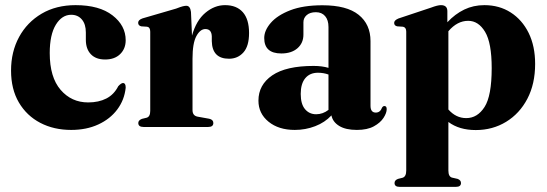

<svg xmlns="http://www.w3.org/2000/svg" viewBox="-20 -494 2127 747"><path d="M469 -337.5Q469 -304.5 447.5 -283.5Q426 -262.5 389 -262.5Q353 -262.5 333.5 -283Q314 -303.5 314 -339V-367.5Q314 -400 298.5 -418.2Q283 -436.5 257 -436.5Q221 -436.5 197.2 -397.8Q173.5 -359 173.5 -287.5Q173.5 -193.5 215.8 -144.5Q258 -95.5 323 -95.5Q364 -95.5 393.8 -110.8Q423.5 -126 440 -158.5Q451.5 -171 458.5 -171Q469.5 -170.5 469 -152.5Q464 -105 436.2 -68Q408.5 -31 362.5 -9.8Q316.5 11.5 257 11.5Q189.5 11.5 136.8 -16Q84 -43.5 53.5 -95.2Q23 -147 23 -219.5Q23 -292.5 54.2 -350Q85.5 -407.5 142 -440.8Q198.5 -474 274 -474Q366.5 -474 417.8 -434.2Q469 -394.5 469 -337.5Z M723 -447.5 727 -355.5Q743.5 -414.5 779 -444.2Q814.5 -474 855.5 -474Q900.5 -474 924.8 -446.5Q949 -419 949 -365.5Q949 -314.5 927 -290Q905 -265.5 871 -265.5Q805.5 -265.5 804 -334V-352.5Q803 -381 779 -381Q759 -381 744 -353.5Q729 -326 729 -266V-65.5Q729 -43.5 749.5 -40L794 -32Q810 -28.5 810 -15.5Q810 0 790 0H538.5Q518 0 518 -15.5Q518 -26 532 -31.5L550.5 -36Q564.5 -40 564.5 -62.5V-370.5Q564.5 -388 552.5 -390L529.5 -391.5Q517.5 -394.5 517.5 -405.5Q517.5 -416.5 534.5 -422.5L665 -460.5Q683 -467.5 691.2 -469.5Q699.5 -471.5 705 -471.5Q720 -471.5 723 -447.5Z M985.5 -102.5Q985.5 -164 1039.2 -200.8Q1093 -237.5 1200 -237.5Q1233 -237.5 1258 -230V-389Q1258 -416 1245 -431.2Q1232 -446.5 1209 -446.5Q1186 -446.5 1173.2 -435.2Q1160.5 -424 1160.5 -407.5V-359.5Q1160.5 -326.5 1137.2 -306.2Q1114 -286 1074.5 -286Q1008 -286 1008 -346Q1008 -375.5 1033.5 -405Q1059 -434.5 1109.2 -454Q1159.5 -473.5 1234.5 -473.5Q1329 -473.5 1375.2 -436.5Q1421.5 -399.5 1421.5 -334V-82.5Q1421.5 -56 1442 -56Q1459.5 -56 1466.5 -75.5Q1470.5 -81.5 1475.5 -81.5Q1484.5 -81.5 1484.5 -69.5Q1484.5 -54.5 1472.2 -35.5Q1460 -16.5 1434.5 -2.5Q1409 11.5 1368.5 11.5Q1325 11.5 1299.8 -4Q1274.5 -19.5 1269.5 -45Q1244 -17.5 1206.2 -3Q1168.5 11.5 1127 11.5Q1064 11.5 1024.8 -20.5Q985.5 -52.5 985.5 -102.5ZM1150 -128.5Q1150 -89 1166.8 -69.2Q1183.5 -49.5 1210 -49.5Q1236 -49.5 1258 -66.5V-204Q1239 -211 1217 -211Q1185.5 -211 1167.8 -189.8Q1150 -168.5 1150 -128.5Z M1720.5 -450.5V-407.5Q1750.5 -439.5 1786.2 -456.8Q1822 -474 1864.5 -474Q1922.5 -474 1967 -445.5Q2011.5 -417 2036.8 -365.8Q2062 -314.5 2062 -245.5Q2062 -167.5 2031.8 -109.8Q2001.5 -52 1949 -20Q1896.5 12 1831 12Q1766.5 12 1724.5 -19.5V169.5Q1724.5 193 1738.5 197L1760.5 202Q1773.5 207 1773.5 218Q1773.5 233 1754 233H1534.5Q1515 233 1515 218Q1515 207 1528.5 202L1546.5 197.5Q1560.5 193 1560.5 169.5V-371Q1560.5 -387.5 1548 -390L1525.5 -391.5Q1513.5 -394 1513.5 -405Q1513.5 -415 1530 -422L1657.5 -464.5Q1682.5 -474 1695.5 -474Q1720.5 -474 1720.5 -450.5ZM1801.5 -413Q1759 -413 1724.5 -372.5V-68Q1754 -34.5 1794 -34.5Q1837.5 -34.5 1865.2 -77.8Q1893 -121 1893 -229Q1893 -327.5 1867.2 -370.2Q1841.5 -413 1801.5 -413Z"/></svg>

Font: Fraunces 72pt S000
Style: Bold
Weight: 700
Version: Version 1.000; ttfautohint (v1.8.3)